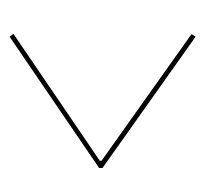

<svg xmlns="http://www.w3.org/2000/svg" viewBox="-34 -556 428 400"><g transform="rotate(-90 180.0 -356.0)"><path d="M309 -171 45 -358.5V-362L309.5 -542L303.5 -550L30 -363.5V-356.5L303.5 -162.5Z"/></g></svg>

Font: ZnikomitNo24
Style: Regular
Weight: 500
Designer: gluk
Foundry: gluk
Version: Version 0.55